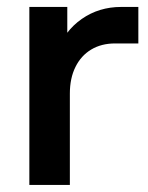

<svg xmlns="http://www.w3.org/2000/svg" viewBox="-20 -525 419 545"><path d="M63.3 0V-505.3H171V-376.3L141.7 -378Q163.3 -437.3 212.2 -471.3Q261 -505.3 324 -505.3H372.7V-401.7H306.7Q267.7 -401.7 238.8 -384.3Q210 -367 194.2 -335Q178.3 -303 178.3 -259.3V0Z"/></svg>

Font: Fustat
Style: Regular
Weight: 400
Designer: Mohamed Gaber, Khaled Hosny, Laura Garcia Mut
Foundry: Kief Type Foundry, Alif Type Foundry, Hard Type Foundry
Version: Version 1.007